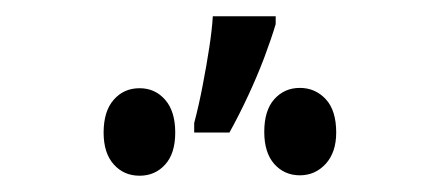

<svg xmlns="http://www.w3.org/2000/svg" viewBox="-20 -815 543 237"><path d="M320.3 -794.9V-785.2Q314.9 -767.1 306.2 -743.9Q297.4 -720.7 286.1 -696.5Q274.9 -672.4 263.2 -651.4H219.7V-663.1Q225.6 -685.5 230.2 -709.7Q234.9 -733.9 238.3 -756.1Q241.7 -778.3 242.7 -794.9ZM152.3 -706.1Q171.4 -706.1 183.8 -691.9Q196.3 -677.7 196.3 -651.4Q196.3 -625.5 183.8 -611.8Q171.4 -598.1 152.3 -598.1Q132.8 -598.1 120.4 -612.1Q107.9 -626 107.9 -651.4Q107.9 -677.7 120.4 -691.9Q132.8 -706.1 152.3 -706.1ZM350.1 -706.5Q369.1 -706.5 382.1 -692.6Q395 -678.7 395 -651.4Q395 -627 382.1 -612.8Q369.1 -598.6 350.1 -598.6Q331.1 -598.6 318.6 -612.5Q306.2 -626.5 306.2 -652.3Q306.2 -678.7 318.6 -692.6Q331.1 -706.5 350.1 -706.5Z"/></svg>

Font: Open Sans Condensed Medium
Style: Regular
Weight: 500
Width: 3
Designer: Monotype Design Team
Foundry: Monotype Imaging Inc.
Version: Version 3.000